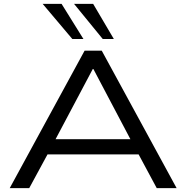

<svg xmlns="http://www.w3.org/2000/svg" viewBox="-20 -965 956 985"><path d="M30 0 414 -705H502L886 0H784L676 -201L726 -173H188L239 -201L130 0ZM456 -611 254 -230 221 -251H693L660 -230L459 -611ZM507 -765 360 -945H458L564 -765ZM351 -765 199 -945H296L408 -765Z"/></svg>

Font: Nunito Sans 10pt Expanded
Style: Regular
Weight: 400
Width: 7
Designer: Vernon Adams
Foundry: Vernon Adams
Version: Version 3.101;gftools[0.9.27]